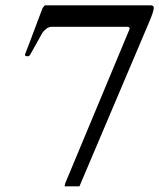

<svg xmlns="http://www.w3.org/2000/svg" viewBox="-20 -673 586 707"><path d="M535.6 -653.3Q546.4 -653.3 546.4 -644Q546.4 -632.8 530.3 -594.2L272.5 13.2H217.8L220.2 2L457.5 -566.9Q457.5 -574.2 450.2 -574.2H169.4Q159.7 -574.2 149.7 -566.4Q139.6 -558.6 134.8 -549.8L92.8 -474.6Q88.9 -465.8 82.5 -465.8Q71.8 -465.8 71.8 -470.7Q72.3 -473.1 74.2 -478Q76.2 -482.9 80.1 -493.2Q84 -503.4 91.3 -522.5Q98.6 -541.5 109.4 -570.8L136.7 -643.1Q143.1 -653.3 147 -653.3Z"/></svg>

Font: Cardo-Italic
Style: Italic
Weight: 400
Italic angle: -12°
Designer: David J. Perry
Foundry: David J. Perry
Version: Version 0.991